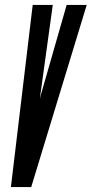

<svg xmlns="http://www.w3.org/2000/svg" viewBox="-20 -755 370 775"><path d="M24 0H106L330 -735H249L143 -365.5L142 -359H141L142 -365.5L193 -735H112Z"/></svg>

Font: League Gothic Condensed Italic
Style: Regular
Weight: 400
Width: 3
Designer: The League of Moveable Type
Version: Version 1.600; ttfautohint (v1.8.3)